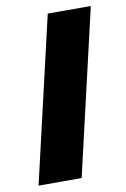

<svg xmlns="http://www.w3.org/2000/svg" viewBox="-78 -708 495 755"><g transform="rotate(-10 169.5 -330.0)"><path d="M339 -660 186 0H14L167 -660Z"/></g></svg>

Font: Work Sans
Style: Bold Italic
Weight: 700
Italic angle: -13°
Designer: Wei Huang
Foundry: Wei Huang
Version: Version 2.010; ttfautohint (v1.8.3)